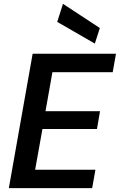

<svg xmlns="http://www.w3.org/2000/svg" viewBox="-20 -980 624 1000"><path d="M26 0 150 -700H584L567 -604H253L217 -401H501L485 -308H201L163 -96H477L460 0ZM474 -753 278 -866 308 -960 500 -834Z"/></svg>

Font: DM Sans SemiBold
Style: Italic
Weight: 600
Italic angle: -10°
Designer: Colophon Foundry, Jonny Pinhorn
Foundry: Colophon Foundry
Version: Version 4.004;gftools[0.9.30]